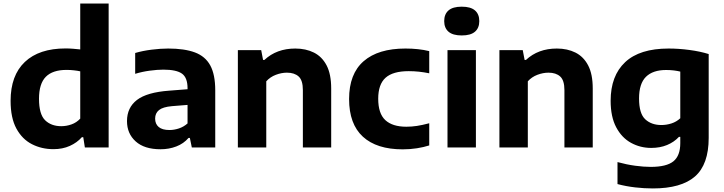

<svg xmlns="http://www.w3.org/2000/svg" viewBox="-20 -828 4065 1078"><path d="M280 9.5Q214 9.5 159.2 -18.5Q104.5 -46.5 72 -106.2Q39.5 -166 39.5 -262Q39.5 -404.5 119.5 -480.2Q199.5 -556 348 -556Q370 -556 391.2 -554.2Q412.5 -552.5 430.5 -550.5V-808H590V0H456.5L447.5 -57.5H439.5Q412.5 -27 372 -8.8Q331.5 9.5 280 9.5ZM324 -119.5Q353 -119.5 381.2 -129.5Q409.5 -139.5 430.5 -162V-427.5Q415 -431 394.5 -433.2Q374 -435.5 353.5 -435.5Q275.5 -435.5 237.2 -396.8Q199 -358 199 -273.5Q199 -186.5 233.2 -153Q267.5 -119.5 324 -119.5Z M881.5 10Q790.5 10 741.8 -34Q693 -78 693 -148Q693 -224 749.2 -267Q805.5 -310 930.5 -319L1033 -327V-332.5Q1033 -392 1001.8 -414.5Q970.5 -437 897 -437Q863.5 -437 820.8 -431.2Q778 -425.5 739 -413.5V-530.5Q781.5 -543 831.5 -549.2Q881.5 -555.5 924.5 -555.5Q1015.5 -555.5 1074 -533.8Q1132.5 -512 1160.5 -460.8Q1188.5 -409.5 1188.5 -321V0H1057L1046 -53.5H1038.5Q1011 -21.5 970 -5.8Q929 10 881.5 10ZM851 -162Q851 -132 871 -115Q891 -98 931.5 -98Q957.5 -98 984.2 -106.8Q1011 -115.5 1033 -135V-239L945.5 -232Q894.5 -227.5 872.8 -210Q851 -192.5 851 -162Z M1315.5 0V-546.5H1446.5L1457 -491.5H1464.5Q1533 -555.5 1638 -555.5Q1697 -555.5 1742.5 -532.8Q1788 -510 1813.8 -460.8Q1839.5 -411.5 1839.5 -331V0H1680.5V-322Q1680.5 -377 1656.8 -398.5Q1633 -420 1591 -420Q1560.5 -420 1528.8 -408Q1497 -396 1475 -371.5V0Z M2241 10.5Q2095 10.5 2017.5 -60.5Q1940 -131.5 1940 -272Q1940 -413.5 2021.8 -484.5Q2103.5 -555.5 2256.5 -555.5Q2330.5 -555.5 2390 -541V-416.5Q2360 -422.5 2332.2 -425.5Q2304.5 -428.5 2275 -428.5Q2186 -428.5 2144.8 -391.5Q2103.5 -354.5 2103.5 -273.5Q2103.5 -190.5 2143.5 -153.5Q2183.5 -116.5 2261.5 -116.5Q2291 -116.5 2320.8 -121Q2350.5 -125.5 2390 -136V-11.5Q2359 -1.5 2320.8 4.5Q2282.5 10.5 2241 10.5Z M2492.5 0V-546.5H2652V0ZM2572.5 -629Q2522.5 -629 2498.2 -650Q2474 -671 2474 -709.5Q2474 -748.5 2498.2 -769.5Q2522.5 -790.5 2572.5 -790.5Q2622.5 -790.5 2646.8 -769.5Q2671 -748.5 2671 -709.5Q2671 -671 2646.8 -650Q2622.5 -629 2572.5 -629Z M2784 0V-546.5H2915L2925.5 -491.5H2933Q3001.5 -555.5 3106.5 -555.5Q3165.5 -555.5 3211 -532.8Q3256.5 -510 3282.2 -460.8Q3308 -411.5 3308 -331V0H3149V-322Q3149 -377 3125.2 -398.5Q3101.5 -420 3059.5 -420Q3029 -420 2997.2 -408Q2965.5 -396 2943.5 -371.5V0Z M3645.5 230Q3597.5 230 3546.8 224.2Q3496 218.5 3447 205.5V82Q3498 96 3546 102.5Q3594 109 3633.5 109Q3722 109 3760.8 77.8Q3799.5 46.5 3799.5 -24.5V-59.5H3792Q3764.5 -30 3725.2 -13.8Q3686 2.5 3636 2.5Q3575 2.5 3523 -26Q3471 -54.5 3439.8 -113.2Q3408.5 -172 3408.5 -262Q3408.5 -402.5 3490 -479Q3571.5 -555.5 3734 -555.5Q3790.5 -555.5 3850.8 -547.5Q3911 -539.5 3959 -524.5V-54Q3959 95.5 3882 162.8Q3805 230 3645.5 230ZM3693.5 -126Q3722 -126 3750 -135Q3778 -144 3799.5 -164V-426Q3784 -430 3763.5 -432.5Q3743 -435 3720 -435Q3645.5 -435 3606.8 -396.8Q3568 -358.5 3568 -275Q3568 -190.5 3602.8 -158.2Q3637.5 -126 3693.5 -126Z"/></svg>

Font: Encode Sans Semi Expanded
Style: Bold
Weight: 700
Width: 6
Designer: Multiple Designers
Foundry: Impallari Type
Version: Version 3.000; ttfautohint (v1.8.3) -l 8 -r 50 -G 200 -x 14 